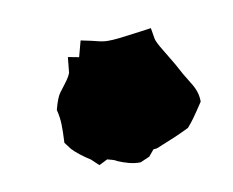

<svg xmlns="http://www.w3.org/2000/svg" viewBox="-29 -488 284 234"><g transform="rotate(5 113.5 -371.0)"><path d="M180.7 -416Q191.4 -404.3 202.1 -394.5Q212.9 -384.8 215.8 -373Q210.9 -358.4 208.5 -352.1Q206.1 -345.7 203.1 -339.8Q195.3 -333 188.5 -327.6Q181.6 -322.3 173.8 -316.4Q168 -311.5 166 -311Q164.1 -310.5 163.6 -310.1Q163.1 -309.6 162.6 -308.1Q162.1 -306.6 159.2 -300.8L149.4 -293Q142.6 -291 135.3 -291Q127.9 -291 121.1 -292Q118.2 -293 114.3 -293Q110.4 -293 108.4 -293L99.6 -285.2L88.9 -291Q73.2 -295.9 63.5 -301.8L54.7 -308.6Q51.8 -322.3 49.3 -330.6Q46.9 -338.9 42 -347.7Q42 -363.3 44.4 -369.1Q46.9 -375 48.8 -379.9Q53.7 -391.6 52.7 -395.5L49.8 -413.1L63.5 -414.1V-434.6Q78.1 -435.5 84.5 -435.5Q90.8 -435.5 96.7 -437Q102.5 -438.5 109.9 -441.4Q117.2 -444.3 133.8 -451.2L147.5 -457L153.3 -444.3Q155.3 -440.4 164.6 -431.6Q173.8 -422.9 180.7 -416Z"/></g></svg>

Font: Permanent Marker
Style: Regular
Weight: 400
Designer: Font Diner, Inc
Foundry: Font Diner, Inc
Version: Version 1.001